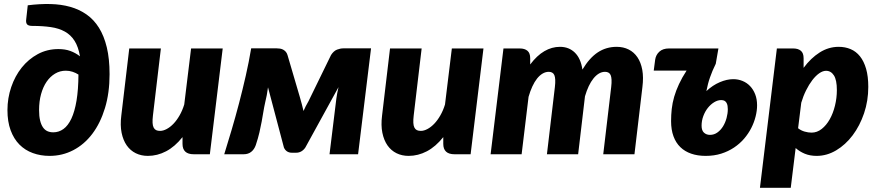

<svg xmlns="http://www.w3.org/2000/svg" viewBox="-20 -756 4302 941"><path d="M116 -730Q174.5 -737.5 227 -736.2Q279.5 -735 324 -722.5Q368.5 -710 404.2 -685Q440 -660 465 -620Q490 -580 503.5 -523.8Q517 -467.5 517 -392.5Q517 -300.5 494.5 -226.5Q472 -152.5 432.5 -100.2Q393 -48 339.2 -20Q285.5 8 223 8Q179 8 141 -5.8Q103 -19.5 75.2 -47.5Q47.5 -75.5 32 -117.8Q16.5 -160 16.5 -216.5Q16.5 -275 35 -329.2Q53.5 -383.5 86.5 -424.8Q119.5 -466 165.2 -490.8Q211 -515.5 266.5 -515.5Q299.5 -515.5 324.8 -506.2Q350 -497 372 -480Q364 -526.5 345.5 -555.8Q327 -585 297.8 -601.2Q268.5 -617.5 228.8 -623.2Q189 -629 138.5 -629Q119 -629 112.5 -637Q106 -645 108.5 -662ZM241 -107.5Q268.5 -107.5 291 -123.8Q313.5 -140 329.8 -174.5Q346 -209 355 -262.5Q364 -316 364.5 -390.5Q351.5 -399 335.8 -404.2Q320 -409.5 302.5 -409.5Q274 -409.5 250 -395.2Q226 -381 208.5 -355.5Q191 -330 181.2 -294.5Q171.5 -259 171.5 -216.5Q171.5 -186.5 176.5 -165.8Q181.5 -145 190.5 -132Q199.5 -119 212.2 -113.2Q225 -107.5 241 -107.5Z M768.5 -518.5 729.5 -189.5Q727 -168.5 727.8 -154Q728.5 -139.5 733 -130.8Q737.5 -122 745.2 -118.2Q753 -114.5 764.5 -114.5Q780 -114.5 797.2 -123.8Q814.5 -133 830.5 -149.8Q846.5 -166.5 860.2 -190.5Q874 -214.5 883 -244L916.5 -518.5H1071.5L1008.5 0H929.5Q874.5 0 874.5 -51V-84Q837 -37 794 -14.5Q751 8 704.5 8Q672 8 645.5 -5Q619 -18 601.2 -43.2Q583.5 -68.5 576 -105.2Q568.5 -142 574.5 -189.5L613.5 -518.5Z M1449.5 -280.5Q1455 -261.5 1459.5 -244.5Q1464 -227.5 1467.5 -212Q1472.5 -223.5 1478.5 -235.5Q1484.5 -247.5 1492 -260L1602.5 -486.5Q1615.5 -506.5 1631.8 -512.8Q1648 -519 1663 -519H1798.5L1735 0H1595L1628.5 -273Q1630 -285 1632.8 -299.5Q1635.5 -314 1639 -329L1476.5 -33Q1468.5 -21 1457 -14.2Q1445.5 -7.5 1431.5 -7.5H1410Q1396.5 -7.5 1386.5 -14.2Q1376.5 -21 1371.5 -33L1293.5 -328Q1291 -309 1287.5 -289.8Q1284 -270.5 1280 -255.5Q1274.5 -231 1270.8 -208Q1267 -185 1262.5 -160.2Q1258 -135.5 1251.5 -107.2Q1245 -79 1233.5 -44.5Q1226 -23.5 1211.2 -11.8Q1196.5 0 1174 0H1079Q1096.5 -56 1115.2 -119.5Q1134 -183 1151.5 -249.8Q1169 -316.5 1184.5 -384.8Q1200 -453 1211 -519H1336.5Q1344 -519 1352.2 -517.8Q1360.5 -516.5 1367.5 -512.8Q1374.5 -509 1380.2 -502.8Q1386 -496.5 1389 -486.5L1449.5 -280.5Z M2046.5 -518.5 2007.5 -189.5Q2005 -168.5 2005.8 -154Q2006.5 -139.5 2011 -130.8Q2015.5 -122 2023.2 -118.2Q2031 -114.5 2042.5 -114.5Q2058 -114.5 2075.2 -123.8Q2092.5 -133 2108.5 -149.8Q2124.5 -166.5 2138.2 -190.5Q2152 -214.5 2161 -244L2194.5 -518.5H2349.5L2286.5 0H2207.5Q2152.5 0 2152.5 -51V-84Q2115 -37 2072 -14.5Q2029 8 1982.5 8Q1950 8 1923.5 -5Q1897 -18 1879.2 -43.2Q1861.5 -68.5 1854 -105.2Q1846.5 -142 1852.5 -189.5L1891.5 -518.5Z M2384.5 0 2447.5 -518.5H2527.5Q2551.5 -518.5 2565 -507.2Q2578.5 -496 2578.5 -470.5V-440Q2611.5 -484 2648 -505.2Q2684.5 -526.5 2724.5 -526.5Q2768.5 -526.5 2797.5 -498Q2826.5 -469.5 2834.5 -415Q2869 -472.5 2910 -499.5Q2951 -526.5 3002.5 -526.5Q3035 -526.5 3061 -513.5Q3087 -500.5 3104 -475.5Q3121 -450.5 3127.8 -413.8Q3134.5 -377 3128.5 -329.5L3089.5 0H2936.5L2975.5 -329.5Q2978 -350.5 2977.2 -365Q2976.5 -379.5 2972.8 -388Q2969 -396.5 2962 -400.2Q2955 -404 2945.5 -404Q2930 -404 2915.8 -395.8Q2901.5 -387.5 2888.8 -371.8Q2876 -356 2865.5 -333.8Q2855 -311.5 2847 -284L2813.5 0H2660.5L2699.5 -329.5Q2702 -350.5 2701.2 -365Q2700.5 -379.5 2696.8 -388Q2693 -396.5 2686 -400.2Q2679 -404 2669.5 -404Q2654 -404 2639.5 -395.5Q2625 -387 2612.2 -371Q2599.5 -355 2589 -332.2Q2578.5 -309.5 2570.5 -281.5L2536.5 0Z M3191 -463.5Q3194.5 -487.5 3211.8 -503Q3229 -518.5 3258.5 -518.5H3501L3488 -443.5Q3479 -425.5 3472.2 -409.2Q3465.5 -393 3459.8 -376.8Q3454 -360.5 3449.8 -344Q3445.5 -327.5 3442 -309.5Q3473 -338.5 3507.8 -353.2Q3542.5 -368 3574 -368Q3598 -368 3619.2 -359.2Q3640.5 -350.5 3656.2 -334Q3672 -317.5 3681.2 -293.8Q3690.5 -270 3690.5 -240Q3690.5 -213.5 3683.2 -184.8Q3676 -156 3662 -128.5Q3648 -101 3626.8 -76.2Q3605.5 -51.5 3577.5 -32.8Q3549.5 -14 3514.8 -3Q3480 8 3438.5 8Q3399 8 3367.8 -2.8Q3336.5 -13.5 3314.5 -34.8Q3292.5 -56 3280.8 -88Q3269 -120 3269 -162.5Q3269 -192.5 3272.2 -222Q3275.5 -251.5 3284.2 -281.8Q3293 -312 3307.8 -343.8Q3322.5 -375.5 3345 -410H3184ZM3459.5 -95Q3480 -95 3496.2 -106.8Q3512.5 -118.5 3523.8 -137Q3535 -155.5 3541 -177.8Q3547 -200 3547 -221Q3547 -229 3545.8 -237Q3544.5 -245 3541 -251.5Q3537.5 -258 3531.2 -261.8Q3525 -265.5 3514.5 -265.5Q3497.5 -265.5 3480.2 -255Q3463 -244.5 3449.2 -227.2Q3435.5 -210 3427 -187.2Q3418.5 -164.5 3418.5 -140Q3418.5 -116.5 3430.2 -105.8Q3442 -95 3459.5 -95Z M3704.5 164.5 3787.5 -518.5H3867.5Q3891.5 -518.5 3905 -507.2Q3918.5 -496 3918.5 -470.5V-423.5Q3954 -471.5 3997.5 -499Q4041 -526.5 4090.5 -526.5Q4122.5 -526.5 4149 -515.2Q4175.5 -504 4194.8 -480Q4214 -456 4224.8 -418.8Q4235.5 -381.5 4235.5 -330Q4235.5 -262 4214.8 -200.8Q4194 -139.5 4159 -93Q4124 -46.5 4078.2 -19.2Q4032.5 8 3982.5 8Q3950 8 3924.5 -2.5Q3899 -13 3879.5 -30.5L3855.5 164.5ZM4028.5 -409Q4012.5 -409 3995 -396.8Q3977.5 -384.5 3961.2 -363.2Q3945 -342 3930.8 -313.5Q3916.5 -285 3907 -252.5L3891.5 -127.5Q3906 -116 3923.8 -111Q3941.5 -106 3957.5 -106Q3984.5 -106 4007.2 -124Q4030 -142 4046.5 -171.2Q4063 -200.5 4072.2 -238Q4081.5 -275.5 4081.5 -314.5Q4081.5 -364 4067 -386.5Q4052.5 -409 4028.5 -409Z"/></svg>

Font: Lato Black
Style: Italic
Weight: 900
Italic angle: -7°
Designer: Lukasz Dziedzic
Foundry: tyPoland Lukasz Dziedzic
Version: Version 2.007; 2014-02-27